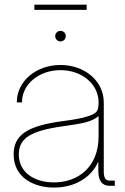

<svg xmlns="http://www.w3.org/2000/svg" viewBox="-20 -805 542 832"><path d="M213.9 7.8C303.7 7.8 376.5 -35.6 405.8 -105L406.2 -61C406.2 -22 423.3 0 453.6 0H477.5V-22.5H453.6C437.5 -22.5 429.7 -35.2 429.7 -61V-361.3C429.7 -454.1 347.2 -523.4 242.2 -523.4C136.2 -523.4 52.7 -453.1 52.7 -361.3H75.2C75.2 -440.4 148.9 -501 242.2 -501C334.5 -501 407.2 -440.9 407.2 -361.3C407.2 -322.3 399.4 -314.9 363.8 -302.2C336.4 -292.5 298.3 -286.1 252.9 -280.3C97.2 -259.8 39.1 -219.7 39.1 -135.7C39.1 -37.6 124 7.8 213.9 7.8ZM213.9 -14.6C130.9 -14.6 61.5 -56.2 61.5 -135.7C61.5 -206.1 112.8 -238.3 252.9 -257.8C337.4 -269.5 378.4 -276.9 407.2 -302.2V-213.9C407.2 -81.5 318.8 -14.6 213.9 -14.6ZM242.2 -625.5C254.9 -625.5 265.1 -635.7 265.1 -648.4C265.1 -661.1 254.9 -671.4 242.2 -671.4C229.5 -671.4 219.2 -661.1 219.2 -648.4C219.2 -635.7 229.5 -625.5 242.2 -625.5ZM355.5 -784.7H128.9V-762.2H355.5Z"/></svg>

Font: Raveo Display Display Thin
Style: Regular
Weight: 100
Designer: Jakub Foglar, Rasmus Andersson (Inter)
Foundry: Jakubfoglar.com
Version: Version 1.100;Glyphs 3.2.3 (3260)